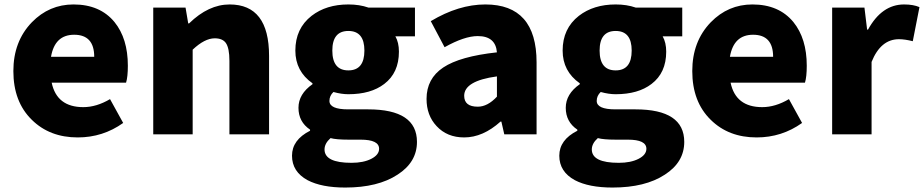

<svg xmlns="http://www.w3.org/2000/svg" viewBox="-20 -603 4148 862"><path d="M123 -65Q40 -146 40 -284Q40 -417 123 -503Q201 -583 310 -583Q429 -583 494 -504Q554 -430 554 -308Q554 -258 546 -232H212Q235 -122 354 -122Q413 -122 474 -158L533 -51Q442 14 329 14Q203 14 123 -65ZM403 -348Q403 -447 313 -447Q226 -447 209 -348Z M668 -569H813L825 -498H829Q916 -583 1011 -583Q1188 -583 1188 -352V0H1010V-330Q1010 -387 994 -410Q979 -431 944 -431Q899 -431 845 -380V0H668Z M1361 206Q1291 168 1291 96Q1291 25 1372 -16V-21Q1320 -56 1320 -119Q1320 -181 1383 -225V-229Q1306 -283 1306 -376Q1306 -475 1379 -532Q1445 -583 1544 -583Q1594 -583 1634 -569H1843V-440H1755Q1771 -412 1771 -371Q1771 -276 1705 -226Q1645 -180 1544 -180Q1513 -180 1477 -190Q1459 -173 1459 -150Q1459 -112 1543 -112H1633Q1852 -112 1852 34Q1852 125 1765 181Q1677 239 1530 239Q1424 239 1361 206ZM1616 -376Q1616 -464 1544 -464Q1472 -464 1472 -376Q1472 -287 1544 -287Q1616 -287 1616 -376ZM1647 110Q1682 92 1682 65Q1682 24 1599 24H1545Q1489 24 1464 17Q1437 41 1437 68Q1437 128 1558 128Q1612 128 1647 110Z M1940 -37Q1895 -85 1895 -159Q1895 -250 1970 -300Q2045 -350 2211 -368Q2205 -441 2125 -441Q2065 -441 1976 -391L1914 -508Q2039 -583 2159 -583Q2389 -583 2389 -323V0H2244L2231 -57H2227Q2148 14 2064 14Q1987 14 1940 -37ZM2211 -169V-260Q2064 -240 2064 -173Q2064 -124 2125 -124Q2169 -124 2211 -169Z M2561 206Q2491 168 2491 96Q2491 25 2572 -16V-21Q2520 -56 2520 -119Q2520 -181 2583 -225V-229Q2506 -283 2506 -376Q2506 -475 2579 -532Q2645 -583 2744 -583Q2794 -583 2834 -569H3043V-440H2955Q2971 -412 2971 -371Q2971 -276 2905 -226Q2845 -180 2744 -180Q2713 -180 2677 -190Q2659 -173 2659 -150Q2659 -112 2743 -112H2833Q3052 -112 3052 34Q3052 125 2965 181Q2877 239 2730 239Q2624 239 2561 206ZM2816 -376Q2816 -464 2744 -464Q2672 -464 2672 -376Q2672 -287 2744 -287Q2816 -287 2816 -376ZM2847 110Q2882 92 2882 65Q2882 24 2799 24H2745Q2689 24 2664 17Q2637 41 2637 68Q2637 128 2758 128Q2812 128 2847 110Z M3171 -65Q3088 -146 3088 -284Q3088 -417 3171 -503Q3249 -583 3358 -583Q3477 -583 3542 -504Q3602 -430 3602 -308Q3602 -258 3594 -232H3260Q3283 -122 3402 -122Q3461 -122 3522 -158L3581 -51Q3490 14 3377 14Q3251 14 3171 -65ZM3451 -348Q3451 -447 3361 -447Q3274 -447 3257 -348Z M3716 -569H3861L3873 -470H3877Q3939 -583 4039 -583Q4081 -583 4108 -571L4078 -418Q4042 -427 4016 -427Q3934 -427 3893 -325V0H3716Z"/></svg>

Font: Source Han Sans CN Heavy
Style: Bold
Weight: 900
Designer: Ryoko NISHIZUKA (kana & ideographs); Paul D. Hunt (Latin, Greek & Cyrillic); Wenlong ZHANG (bopomofo); Sandoll Communica
Foundry: Adobe Systems Incorporated
Version: Version 1.000;PS 1;hotconv 1.0.78;makeotf.lib2.5.61930